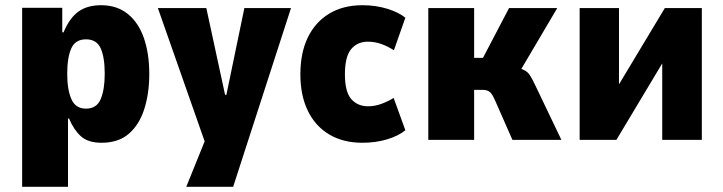

<svg xmlns="http://www.w3.org/2000/svg" viewBox="-20 -537 2777 737"><path d="M65 180V-507H219V-413H224Q247 -468 281 -492.5Q315 -517 368 -517Q429 -517 470.5 -483.5Q512 -450 532.5 -390.5Q553 -331 553 -253Q553 -179 534 -119Q515 -59 475 -24Q435 11 370 11Q318 11 290.5 -14Q263 -39 245 -82H241V180ZM310 -120Q351 -120 366.5 -156.5Q382 -193 382 -254Q382 -317 366.5 -351.5Q351 -386 310 -386Q269 -386 253.5 -351Q238 -316 238 -254Q238 -193 254 -156.5Q270 -120 310 -120Z M695 180 784 -40V58L586 -506H772L844 -173H849L918 -506H1097L875 180Z M1371 11Q1297 11 1243.5 -21Q1190 -53 1161.5 -112Q1133 -171 1133 -252Q1133 -334 1161.5 -393Q1190 -452 1243.5 -484.5Q1297 -517 1371 -517Q1422 -517 1466 -503.5Q1510 -490 1536 -469L1492 -344Q1469 -359 1444 -368Q1419 -377 1392 -377Q1352 -377 1328 -348.5Q1304 -320 1304 -252Q1304 -184 1328.5 -156.5Q1353 -129 1393 -129Q1419 -129 1444.5 -138.5Q1470 -148 1491 -161L1536 -37Q1509 -15 1465.5 -2Q1422 11 1371 11Z M1624 0V-506H1800V-315H1834L1934 -506H2119L1965 -245L1952 -280Q1978 -275 1992 -268Q2006 -261 2014.5 -247.5Q2023 -234 2033 -213L2135 0H1947L1881 -150Q1875 -164 1869 -173.5Q1863 -183 1854.5 -187.5Q1846 -192 1833 -192H1800V0Z M2205 0V-506H2356V-175H2333L2532 -506H2674V0H2522V-332H2545L2346 0Z"/></svg>

Font: Nunito Sans 7pt Condensed Black
Style: Regular
Weight: 900
Width: 3
Designer: Vernon Adams
Foundry: Vernon Adams
Version: Version 3.101;gftools[0.9.27]